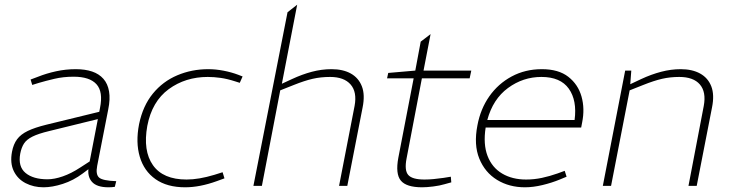

<svg xmlns="http://www.w3.org/2000/svg" viewBox="-20 -790 3109 816"><path d="M468 4Q462 5 455 5.5Q448 6 441 6Q391 6 370.5 -17.5Q350 -41 357 -80L358 -88L405 -331Q419 -400 390 -432Q361 -464 293 -464Q249 -464 211 -455Q173 -446 146 -438L117 -429L110 -452L142 -464Q177 -478 218 -487Q259 -496 302 -496Q342 -496 371.5 -486Q401 -476 419.5 -455Q438 -434 443.5 -401.5Q449 -369 440 -325L393 -85Q386 -49 401 -35.5Q416 -22 474 -20ZM165 6Q123 6 89 -11.5Q55 -29 38.5 -63Q22 -97 31 -145Q37 -177 52.5 -198Q68 -219 98 -233.5Q128 -248 177 -260L427 -321L421 -290L189 -233Q143 -222 118 -209.5Q93 -197 82 -180Q71 -163 66 -137Q56 -82 88.5 -55Q121 -28 182 -28Q211 -28 247 -40.5Q283 -53 321 -78L386 -120L384 -92L332 -53Q292 -23 247 -8.5Q202 6 165 6Z M767 6Q690 6 641 -28.5Q592 -63 574 -124Q556 -185 571 -262Q587 -340 629.5 -392Q672 -444 733.5 -470Q795 -496 865 -496Q897 -496 930.5 -489.5Q964 -483 993 -472L1011 -465L999 -438L980 -444Q946 -455 917.5 -459Q889 -463 863 -463Q768 -463 697 -411Q626 -359 606 -255Q587 -149 630 -88Q673 -27 773 -27Q825 -27 891 -47L926 -58L934 -32L901 -20Q865 -7 831.5 -0.5Q798 6 767 6Z M1057 0 1202 -738 1243 -770 1176 -424 1167 -429 1221 -454Q1264 -474 1305.5 -485Q1347 -496 1389 -496Q1438 -496 1471 -477.5Q1504 -459 1518 -423Q1532 -387 1521 -333L1456 0H1421L1487 -340Q1498 -399 1470 -431Q1442 -463 1383 -463Q1343 -463 1308.5 -455Q1274 -447 1229 -429L1171 -406L1093 0Z M1774 6Q1707 6 1683.5 -22.5Q1660 -51 1673 -120L1738 -457H1625L1630 -480L1745 -490L1768 -613L1810 -645L1780 -490H1983L1976 -457H1773L1708 -117Q1698 -66 1715 -46.5Q1732 -27 1784 -27Q1804 -27 1823.5 -29Q1843 -31 1865 -34L1896 -39L1898 -15L1869 -7Q1849 -1 1821.5 2.5Q1794 6 1774 6Z M2211 6Q2144 6 2092.5 -25.5Q2041 -57 2017 -116Q1993 -175 2009 -257Q2022 -327 2059.5 -380.5Q2097 -434 2154.5 -465Q2212 -496 2283 -496Q2354 -496 2395.5 -463.5Q2437 -431 2451.5 -379.5Q2466 -328 2454 -269L2450 -248H2044Q2033 -177 2052 -127.5Q2071 -78 2114 -52.5Q2157 -27 2216 -27Q2250 -27 2283 -34Q2316 -41 2350 -53L2380 -64L2388 -39L2359 -27Q2325 -13 2285.5 -3.5Q2246 6 2211 6ZM2051 -280H2422Q2433 -363 2397.5 -413Q2362 -463 2281 -463Q2203 -463 2139 -416Q2075 -369 2051 -280Z M2542 0 2637 -490H2663L2658 -424L2652 -429L2705 -454Q2748 -474 2790 -485Q2832 -496 2873 -496Q2922 -496 2955.5 -477.5Q2989 -459 3003 -423Q3017 -387 3006 -333L2941 0H2906L2971 -340Q2982 -399 2954.5 -431Q2927 -463 2867 -463Q2828 -463 2793.5 -455Q2759 -447 2714 -429L2656 -406L2577 0Z"/></svg>

Font: REM Thin
Style: Italic
Weight: 250
Italic angle: -11°
Designer: Octavio Pardo
Foundry: Ashler Design
Version: Version 1.005;gftools[0.9.28]